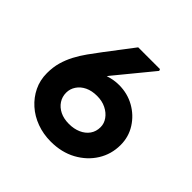

<svg xmlns="http://www.w3.org/2000/svg" viewBox="-176 -887 1062 1062"><g transform="rotate(45 355.5 -355.5)"><path d="M355.9 0Q297.6 0 246.2 -18.9Q194.9 -37.7 156.3 -72.2Q117.7 -106.6 95.5 -152.5Q73.3 -198.3 73.3 -253.3Q73.3 -299.5 84.3 -338.4Q95.4 -377.2 114.3 -413.1Q133.3 -449 157.7 -483.1Q182.2 -517.3 209.6 -553.5L329.5 -710.9H499.8L503.8 -700.9L327.9 -486.6Q300.1 -450 275.7 -414.3Q251.3 -378.6 232.1 -341Q212.9 -303.5 198 -260L143.9 -311.6Q155.3 -347.7 180.5 -379.5Q205.8 -411.2 241.3 -435.7Q276.8 -460.1 318.1 -474.6Q359.4 -489 402 -489Q468.1 -489 522.5 -458.5Q576.9 -428 609.9 -376Q643 -324 643 -260Q643 -188 606.3 -129.3Q569.7 -70.6 505.1 -35.3Q440.5 0 355.9 0ZM358.2 -140.2Q397.5 -140.2 428.4 -153.9Q459.4 -167.6 477.1 -192.5Q494.8 -217.5 494.8 -251.6Q494.8 -280.3 477.2 -305Q459.7 -329.8 429.2 -345Q398.7 -360.3 359.1 -360.3Q318.2 -360.3 288.3 -346Q258.4 -331.6 241.7 -306.6Q224.9 -281.6 224.9 -252Q224.9 -220.1 241.5 -194.9Q258 -169.7 287.7 -154.9Q317.4 -140.2 358.2 -140.2Z"/></g></svg>

Font: Lexend Giga
Style: Regular
Weight: 400
Designer: Bonnie Shaver-Troup, Thomas Jockin
Foundry: Lexend
Version: Version 1.007